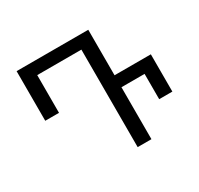

<svg xmlns="http://www.w3.org/2000/svg" viewBox="-151 -900 1126 1085"><g transform="rotate(-30 412.5 -357.0)"><path d="M454.1 0V-636.2H166V-390.1H76.2V-713.9H543.9V-417H780.8V-173.8H694.8V-338.9H543.9V0Z"/></g></svg>

Font: Kurinto Seri
Style: Regular
Weight: 400
Designer: Kurinto was developed by Clint Goss from a range of fonts that are compatible with the SIL Open Font License Version 1.1
Foundry: Clinton F. Goss
Version: Version 2.196; July 25, 2020